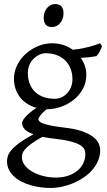

<svg xmlns="http://www.w3.org/2000/svg" viewBox="-20 -682 528 946"><path d="M336.9 -293Q336.9 -318.8 328.4 -342Q319.8 -365.2 303 -382.6Q286.1 -399.9 261 -409.9Q235.8 -419.9 203.1 -419.9Q190.9 -419.9 176 -413.6Q161.1 -407.2 147.9 -395Q134.8 -382.8 126 -364.3Q117.2 -345.7 117.2 -321.8Q117.2 -295.9 125.2 -272.7Q133.3 -249.5 149.7 -232.4Q166 -215.3 191.2 -205.3Q216.3 -195.3 251 -195.3Q265.1 -195.3 280.5 -201.4Q295.9 -207.5 308.3 -220Q320.8 -232.4 328.9 -250.5Q336.9 -268.6 336.9 -293ZM252.9 2Q234.4 0 218.8 -2.4Q203.1 -4.9 189.5 -7.8Q154.3 11.2 134 26.4Q113.8 41.5 103.5 53.5Q93.3 65.4 90.6 75.2Q87.9 85 87.9 92.8Q87.9 113.3 101.6 131.6Q115.2 149.9 138.2 163.3Q161.1 176.8 191.4 184.8Q221.7 192.9 254.9 192.9Q287.6 192.9 314.5 184.1Q341.3 175.3 360.4 159.9Q379.4 144.5 389.9 123.3Q400.4 102.1 400.4 76.7Q400.4 63 394 51.5Q387.7 40 371.1 30.8Q354.5 21.5 325.9 14.2Q297.4 6.8 252.9 2ZM405.3 -313Q405.3 -275.4 388.4 -244.4Q371.6 -213.4 344.2 -191.2Q316.9 -168.9 282.2 -156.5Q247.6 -144 211.9 -144H210Q186.5 -124.5 177.7 -111.6Q168.9 -98.6 168.9 -95.7Q168.9 -89.8 174.1 -84.2Q179.2 -78.6 193.1 -73.5Q207 -68.4 231.4 -63.2Q255.9 -58.1 293.9 -53.7Q347.2 -47.9 381.8 -36.1Q416.5 -24.4 437 -9Q457.5 6.3 465.6 23.9Q473.6 41.5 473.6 58.6Q473.6 85.4 463.4 109.6Q453.1 133.8 435.5 154.3Q418 174.8 394 191.4Q370.1 208 342.8 219.7Q315.4 231.4 286.1 237.8Q256.8 244.1 228 244.1Q205.1 244.1 180.7 241Q156.2 237.8 132.3 231Q108.4 224.1 87.2 213.6Q65.9 203.1 49.8 188.2Q33.7 173.3 24.2 154.5Q14.6 135.7 14.6 111.8Q14.6 99.1 19.3 85.2Q23.9 71.3 38.1 55.2Q52.2 39.1 77.6 20.5Q103 2 145 -20.5Q113.3 -31.7 101.1 -45.9Q88.9 -60.1 88.9 -74.7Q88.9 -78.6 91.3 -85.2Q93.8 -91.8 101.3 -101.3Q108.9 -110.8 122.8 -123Q136.7 -135.3 159.2 -150.9Q134.3 -157.7 114 -170.7Q93.8 -183.6 79.3 -201.9Q64.9 -220.2 56.9 -243.4Q48.8 -266.6 48.8 -293.9Q48.8 -329.6 64.9 -361.6Q81.1 -393.6 107.4 -417.2Q133.8 -440.9 167.5 -454.8Q201.2 -468.8 236.8 -468.8Q266.1 -468.8 291.7 -460.4Q317.4 -452.1 338.4 -437Q363.8 -439.5 384.3 -443.4Q404.8 -447.3 421.1 -451.7Q437.5 -456.1 450.2 -460.4Q462.9 -464.8 473.1 -468.8L482.9 -454.1Q477.1 -440.4 471.7 -429Q466.3 -417.5 455.1 -405.3Q436.5 -401.9 418.7 -399.9Q400.9 -397.9 378.4 -397Q391.1 -378.4 398.2 -357.4Q405.3 -336.4 405.3 -313ZM293 -615.7Q293 -602.1 288.6 -589.8Q284.2 -577.6 276.6 -568.6Q269 -559.6 258.8 -554.2Q248.5 -548.8 236.3 -548.8Q214.4 -548.8 204.8 -561Q195.3 -573.2 195.3 -595.7Q195.3 -609.4 199.7 -621.6Q204.1 -633.8 211.9 -642.8Q219.7 -651.9 229.7 -657Q239.7 -662.1 251.5 -662.1Q293 -662.1 293 -615.7Z"/></svg>

Font: Gentium Plus APac
Style: Regular
Weight: 400
Designer: J. Victor Gaultney, Annie Olsen, Iska Routamaa, Becca Hirsbrunner
Foundry: SIL International
Version: Version 5.000